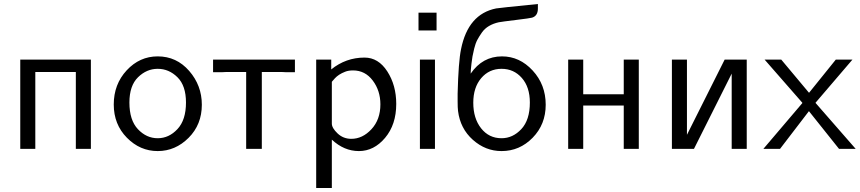

<svg xmlns="http://www.w3.org/2000/svg" viewBox="-20 -742 4286 957"><path d="M81 0V-445H433V0H358V-383H156V0Z M547 -221Q547 -322 611.5 -391.5Q676 -461 766 -461Q860 -461 923 -388.5Q986 -316 986 -220Q986 -121 920 -55Q854 11 766 11Q678 11 612.5 -55.5Q547 -122 547 -221ZM625 -231Q625 -143 667.5 -98Q710 -53 766 -53Q822 -53 864.5 -98.5Q907 -144 907 -231Q907 -315 864.5 -357Q822 -399 766 -399Q711 -399 668 -357Q625 -315 625 -231Z M1042 -382V-445H1450V-382H1408L1387 -383H1285V0H1207V-383H1105L1084 -382Z M1556 195V-445H1631V-396Q1704 -455 1797 -455Q1866 -455 1910.5 -386Q1955 -317 1955 -224Q1955 -121 1899.5 -55Q1844 11 1769 11Q1695 11 1634 -46V195ZM1634 -126Q1634 -104 1662.5 -77Q1691 -50 1731 -50Q1787 -50 1831.5 -98Q1876 -146 1876 -222Q1876 -290 1838 -340.5Q1800 -391 1740 -391Q1729 -391 1719 -389.5Q1709 -388 1700.5 -384.5Q1692 -381 1684.5 -377.5Q1677 -374 1670.5 -369.5Q1664 -365 1659 -361Q1654 -357 1649.5 -352Q1645 -347 1642.5 -344Q1640 -341 1637 -338L1634 -334Z M2073 0V-445H2148V0ZM2066 -590V-679H2156V-590Z M2261 -236V-275Q2265 -435 2278 -497Q2313 -672 2453 -700Q2461 -702 2661 -722V-699Q2661 -663 2632 -654Q2622 -651 2552 -642.5Q2482 -634 2466 -631Q2439 -625 2417.5 -612.5Q2396 -600 2382 -580Q2368 -560 2359 -543Q2350 -526 2343.5 -499.5Q2337 -473 2335 -460.5Q2333 -448 2330 -425Q2326 -391 2326 -375Q2385 -461 2482 -461Q2570 -461 2635 -390.5Q2700 -320 2700 -220Q2700 -122 2635 -55.5Q2570 11 2480 11Q2400 11 2337 -45Q2274 -101 2263 -189Q2261 -205 2261 -236ZM2339 -230Q2339 -152 2378 -102.5Q2417 -53 2480 -53Q2536 -53 2578.5 -98.5Q2621 -144 2621 -231Q2621 -308 2581 -353.5Q2541 -399 2480 -399Q2418 -399 2378.5 -352.5Q2339 -306 2339 -230Z M2812 0V-445H2887V-272H3089V-445H3164V0H3089V-216H2887V0Z M3329 0V-445H3404V-70L3592 -445H3702V0H3627V-375L3439 0Z M3785 0 3979 -228V-230L3791 -445H3874L4012 -280H4013L4146 -445H4229L4045 -230V-229L4245 0H4162L4012 -188L3868 0Z"/></svg>

Font: CMU Sans Serif
Style: Medium
Weight: 500
Version: Version 0.7.0